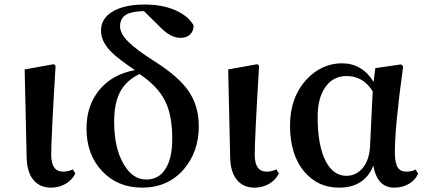

<svg xmlns="http://www.w3.org/2000/svg" viewBox="-20 -820 1899 855"><path d="M208 15.6Q157.2 15.6 128.9 -18.6Q99.6 -53.7 98.6 -121.1L89.8 -510.7L219.7 -534.2L227.5 -527.3Q208 -204.1 208 -128.9Q209 -55.7 260.7 -55.7Q282.2 -55.7 304.7 -65.4L315.4 -46.9Q302.7 -21.5 276.4 -3.9Q245.1 15.6 208 15.6Z M613.3 15.6Q503.9 15.6 434.6 -58.1Q365.2 -131.8 365.2 -248Q365.2 -349.6 421.9 -418.9Q479.5 -489.3 581.1 -507.8Q505.9 -557.6 473.6 -590.8Q429.7 -635.7 429.7 -683.6Q429.7 -741.2 488.3 -772.5Q540 -799.8 624 -799.8Q699.2 -799.8 753.9 -777.3Q813.5 -753.9 841.8 -708Q842.8 -682.6 827.1 -667Q811.5 -651.4 784.2 -651.4Q742.2 -651.4 699.2 -693.4L621.1 -770.5Q566.4 -769.5 542 -754.9Q514.6 -738.3 514.6 -703.1Q514.6 -669.9 552.7 -632.8Q588.9 -596.7 672.9 -543.9Q776.4 -477.5 819.3 -415Q865.2 -348.6 865.2 -257.8Q865.2 -143.6 797.9 -65.4Q726.6 15.6 613.3 15.6ZM630.9 -20.5Q686.5 -20.5 715.8 -66.4Q747.1 -113.3 747.1 -202.1Q747.1 -307.6 714.4 -372.1Q681.6 -436.5 601.6 -490.2Q543 -462.9 515.6 -412.1Q488.3 -361.3 488.3 -278.3Q488.3 -161.1 530.3 -89.8Q570.3 -20.5 630.9 -20.5Z M1114.3 15.6Q1063.5 15.6 1035.2 -18.6Q1005.9 -53.7 1004.9 -121.1L996.1 -510.7L1126 -534.2L1133.8 -527.3Q1114.3 -204.1 1114.3 -128.9Q1115.2 -55.7 1167 -55.7Q1188.5 -55.7 1210.9 -65.4L1221.7 -46.9Q1209 -21.5 1182.6 -3.9Q1151.4 15.6 1114.3 15.6Z M1490.2 15.6Q1395.5 15.6 1335.9 -54.7Q1271.5 -129.9 1271.5 -260.7Q1271.5 -386.7 1345.7 -466.8Q1413.1 -538.1 1502.9 -538.1Q1592.8 -538.1 1643.6 -455.1L1651.4 -516.6L1765.6 -533.2L1775.4 -525.4Q1738.3 -256.8 1738.3 -141.6Q1738.3 -93.8 1752 -73.2Q1763.7 -55.7 1789.1 -55.7Q1814.5 -55.7 1831.1 -65.4L1841.8 -45.9Q1829.1 -18.6 1803.7 -2.9Q1774.4 15.6 1735.4 15.6Q1660.2 15.6 1642.6 -82Q1602.5 15.6 1490.2 15.6ZM1522.5 -37.1Q1566.4 -37.1 1595.7 -72.3Q1625 -108.4 1627.9 -169.9L1639.6 -413.1Q1597.7 -481.4 1523.4 -481.4Q1464.8 -481.4 1430.7 -434.6Q1394.5 -385.7 1394.5 -299.8Q1394.5 -170.9 1430.7 -101.6Q1464.8 -37.1 1522.5 -37.1Z"/></svg>

Font: Bpmf GenRyu Min B
Style: B
Weight: 700
Foundry: But Ko
Version: Version 1.320